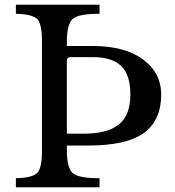

<svg xmlns="http://www.w3.org/2000/svg" viewBox="-20 -790 739 810"><path d="M262 -613V-596H371Q506 -596 583 -539.5Q660 -483 660 -391Q660 -283 587.5 -229.5Q515 -176 352 -176H262V-157Q262 -82 286.5 -60Q311 -38 400 -38V0H47V-38Q117 -40 137 -60.5Q157 -81 157 -152V-618Q157 -689 137 -709.5Q117 -730 47 -732V-770H400V-732Q311 -732 286.5 -710Q262 -688 262 -613ZM262 -532V-226H333Q433 -226 481.5 -265Q530 -304 530 -391Q530 -474 491.5 -511.5Q453 -549 371 -549H279Q262 -549 262 -532Z"/></svg>

Font: Libre Baskerville
Style: Regular
Weight: 400
Designer: Pablo Impallari, Rodrigo Fuenzalida
Foundry: Pablo Impallari, Rodrigo Fuenzalida
Version: Version 1.000